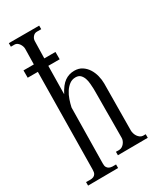

<svg xmlns="http://www.w3.org/2000/svg" viewBox="-181 -769 667 800"><g transform="rotate(-30 152.5 -368.5)"><path d="M94.2 -79.1Q93.8 -66.9 97.4 -60.3Q101.1 -53.7 107.4 -50.5Q113.8 -47.4 122.3 -46.9Q130.9 -46.4 140.1 -46.9V-29.8L-4.9 -28.8V-45.9Q5.4 -45.4 14.4 -45.4Q23.4 -45.4 30.3 -48.1Q37.1 -50.8 41 -57.4Q44.9 -64 44.9 -77.1L50.8 -543.9H2V-579.1H51.8L53.2 -653.8Q53.2 -659.7 51 -666Q48.8 -672.4 44.9 -678Q41 -683.6 35.6 -687.3Q30.3 -690.9 23.9 -690.9H5.9V-708H151.9V-690.9H130.9Q119.6 -690.9 111.8 -681.6Q104 -672.4 104 -661.1L102.1 -579.1H155.8V-543.9H101.1L99.1 -408.2Q117.2 -443.4 137.7 -457.8Q158.2 -472.2 184.1 -472.2Q205.6 -472.2 220.9 -462.2Q236.3 -452.1 246.3 -436.5Q256.3 -420.9 261.2 -401.6Q266.1 -382.3 266.1 -363.8Q266.1 -307.6 265.1 -251Q264.2 -194.3 264.2 -138.2Q264.2 -131.8 266.4 -124.3Q268.6 -116.7 272.9 -110.1Q277.3 -103.5 283.4 -99.1Q289.6 -94.7 296.9 -94.2H310.1V-77.1L166 -76.2V-92.8H183.1Q189.9 -93.3 195.8 -96.9Q201.7 -100.6 206.1 -106Q210.4 -111.3 213.1 -117.9Q215.8 -124.5 215.8 -130.9Q215.8 -176.3 216.3 -219.7Q216.3 -238.3 216.3 -258.1Q216.3 -277.8 216.6 -297.1Q216.8 -316.4 216.8 -334Q216.8 -351.6 216.8 -366.2Q216.3 -376.5 215.3 -390.4Q214.4 -404.3 210.4 -416.5Q206.5 -428.7 198.2 -437.3Q189.9 -445.8 174.8 -445.8Q158.2 -445.8 145.5 -436.3Q132.8 -426.8 123.3 -412.1Q113.8 -397.5 107.7 -379.6Q101.6 -361.8 98.1 -345.2Z"/></g></svg>

Font: Bigelow Rules
Style: Regular
Weight: 400
Designer: Astigmatic (AOETI)
Foundry: Astigmatic (AOETI)
Version: Version 1.001